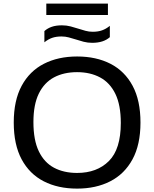

<svg xmlns="http://www.w3.org/2000/svg" viewBox="-20 -1074 886 1103"><path d="M423 9.5Q313 9.5 231.2 -32.5Q149.5 -74.5 104.2 -158.8Q59 -243 59 -370Q59 -497 104.5 -581.2Q150 -665.5 232 -707.5Q314 -749.5 423 -749.5Q533 -749.5 614.8 -707.5Q696.5 -665.5 741.8 -581.2Q787 -497 787 -370Q787 -243 741.2 -158.8Q695.5 -74.5 613.5 -32.5Q531.5 9.5 423 9.5ZM423 -80.5Q537 -80.5 605.5 -148.8Q674 -217 674 -367.5Q674 -470.5 642.8 -534.8Q611.5 -599 555 -629.2Q498.5 -659.5 423 -659.5Q347 -659.5 290.8 -629.8Q234.5 -600 203.2 -536.8Q172 -473.5 172 -372.5Q172 -269 203 -204.8Q234 -140.5 290.2 -110.5Q346.5 -80.5 423 -80.5ZM510 -828Q483.5 -828 460 -834.2Q436.5 -840.5 415 -847.5Q394.5 -854 374.8 -859.2Q355 -864.5 333.5 -864.5Q302.5 -864.5 279.5 -856.5Q256.5 -848.5 235 -831V-895.5Q253.5 -912 277.8 -920.2Q302 -928.5 336 -928.5Q362.5 -928.5 386 -922.2Q409.5 -916 431 -909Q451.5 -902.5 471.2 -897Q491 -891.5 512.5 -891.5Q543.5 -891.5 566.5 -899.8Q589.5 -908 611 -925.5V-860.5Q574.5 -828 510 -828ZM246 -988V-1053.5H600V-988Z"/></svg>

Font: Encode Sans Expanded Medium
Style: Regular
Weight: 500
Width: 7
Designer: Multiple Designers
Foundry: Impallari Type
Version: Version 3.000; ttfautohint (v1.8.3) -l 8 -r 50 -G 200 -x 14 